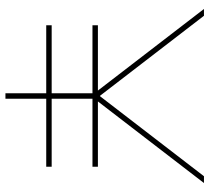

<svg xmlns="http://www.w3.org/2000/svg" viewBox="-52 -718 770 706"><g transform="rotate(90 333.0 -365.0)"><path d="M323 0V-327L13 -730H38L332 -348H334L628 -730H653L343 -327V0ZM73 -150V-170H593V-150ZM73 -320V-340H593V-320Z"/></g></svg>

Font: M PLUS 1 Thin
Style: Regular
Weight: 100
Designer: Coji Morishita
Foundry: UNDERFOREST DESIGN
Version: Version 1.001